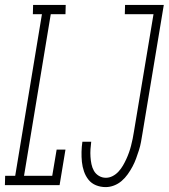

<svg xmlns="http://www.w3.org/2000/svg" viewBox="-41 -755 688 783"><path d="M-21 0 -20 -38H21L130 -697H93L94 -735H227L226 -697H166L57 -38H172L190 -145H226L202 0ZM390 8Q369 8 350.5 0.5Q332 -7 320 -22Q308 -37 301.5 -56Q295 -75 293 -95Q291 -115 291.5 -136Q292 -157 295 -177H331Q329 -162 328 -146.5Q327 -131 328 -115.5Q329 -100 332 -85.5Q335 -71 342 -58.5Q349 -46 362 -38Q375 -30 391 -30Q405 -30 418.5 -37Q432 -44 442.5 -55.5Q453 -67 460.5 -80Q468 -93 474 -106Q480 -119 485 -133Q490 -147 493.5 -161Q497 -175 500 -189Q503 -203 505 -217L585 -697H468L469 -735H627L540 -211Q537 -193 534 -176Q531 -159 525.5 -142Q520 -125 514 -108.5Q508 -92 499.5 -76Q491 -60 480 -44.5Q469 -29 455 -17Q441 -5 424 1.5Q407 8 390 8Z"/></svg>

Font: Iosevka Curly Slab XLtExObl
Style: Regular
Weight: 200
Width: 7
Italic angle: -9°
Monospace: yes
Designer: Belleve Invis
Foundry: Belleve Invis
Version: Version 11.0.0; ttfautohint (v1.8.3)